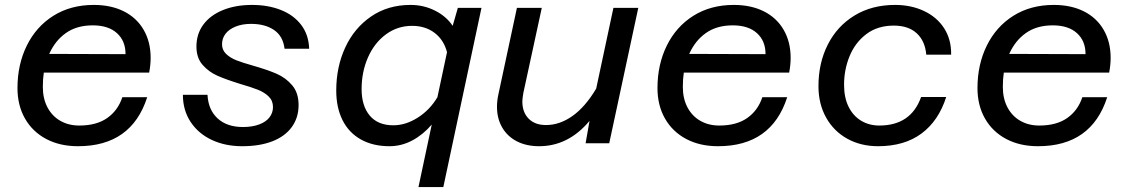

<svg xmlns="http://www.w3.org/2000/svg" viewBox="-20 -582 4590 780"><path d="M51 -224Q51 -320 89 -397Q127 -474 197 -518Q267 -562 361 -562Q431 -562 483 -536Q535 -510 563.5 -461Q592 -412 592 -347Q592 -319 586 -287H158Q154 -262 154 -229Q154 -182 172.5 -146.5Q191 -111 224.5 -91.5Q258 -72 302 -72Q372 -72 415.5 -102.5Q459 -133 477 -187H578Q514 12 297 12Q223 12 167.5 -17.5Q112 -47 81.5 -100.5Q51 -154 51 -224ZM490 -362Q490 -416 455 -447.5Q420 -479 357 -479Q292 -479 248 -448Q204 -417 180 -363Z M723 -197H823Q826 -136 864 -101Q902 -66 967 -66Q1005 -66 1033 -76.5Q1061 -87 1075 -105.5Q1089 -124 1089 -147Q1089 -173 1071.5 -190Q1054 -207 1027.5 -217.5Q1001 -228 956 -241Q898 -259 863 -274.5Q828 -290 803 -318.5Q778 -347 778 -393Q778 -444 806 -482Q834 -520 885.5 -541Q937 -562 1004 -562Q1069 -562 1121 -541.5Q1173 -521 1203.5 -481Q1234 -441 1236 -384H1136Q1130 -435 1093.5 -460Q1057 -485 1000 -485Q964 -485 937 -474Q910 -463 896 -444.5Q882 -426 882 -402Q882 -379 898.5 -363Q915 -347 940.5 -337Q966 -327 1009 -315Q1068 -298 1104.5 -282Q1141 -266 1167 -235.5Q1193 -205 1193 -155Q1193 -104 1165.5 -66Q1138 -28 1086.5 -8Q1035 12 964 12Q895 12 840.5 -13.5Q786 -39 754.5 -86.5Q723 -134 723 -197Z M1819 -477 1840 -550H1936L1781 178H1680L1734 -76Q1699 -35 1655 -11.5Q1611 12 1562 12Q1495 12 1446 -15.5Q1397 -43 1371.5 -94Q1346 -145 1346 -214Q1346 -310 1382.5 -389Q1419 -468 1487.5 -515Q1556 -562 1648 -562Q1701 -562 1747 -539Q1793 -516 1819 -477ZM1578 -73Q1628 -73 1677 -104Q1726 -135 1757 -187L1796 -370Q1783 -420 1745.5 -448.5Q1708 -477 1654 -477Q1595 -477 1548 -442.5Q1501 -408 1475 -349Q1449 -290 1449 -220Q1449 -152 1482 -112.5Q1515 -73 1578 -73Z M2102 -170Q2102 -126 2127.5 -100Q2153 -74 2198 -74Q2254 -74 2306 -111Q2358 -148 2402 -222L2472 -550H2573L2455 0H2359L2375 -91Q2289 12 2170 12Q2119 12 2080.5 -7.5Q2042 -27 2020.5 -63.5Q1999 -100 1999 -148Q1999 -173 2005 -200L2080 -550H2181L2106 -204Q2102 -180 2102 -170Z M2651 -224Q2651 -320 2689 -397Q2727 -474 2797 -518Q2867 -562 2961 -562Q3031 -562 3083 -536Q3135 -510 3163.5 -461Q3192 -412 3192 -347Q3192 -319 3186 -287H2758Q2754 -262 2754 -229Q2754 -182 2772.5 -146.5Q2791 -111 2824.5 -91.5Q2858 -72 2902 -72Q2972 -72 3015.5 -102.5Q3059 -133 3077 -187H3178Q3114 12 2897 12Q2823 12 2767.5 -17.5Q2712 -47 2681.5 -100.5Q2651 -154 2651 -224ZM3090 -362Q3090 -416 3055 -447.5Q3020 -479 2957 -479Q2892 -479 2848 -448Q2804 -417 2780 -363Z M3305 -232Q3305 -326 3343 -401Q3381 -476 3451.5 -519Q3522 -562 3616 -562Q3682 -562 3734.5 -537Q3787 -512 3816 -466.5Q3845 -421 3844 -360H3743Q3738 -416 3704 -447Q3670 -478 3611 -478Q3545 -478 3499.5 -443.5Q3454 -409 3431.5 -354Q3409 -299 3409 -238Q3409 -185 3427.5 -148Q3446 -111 3478.5 -91.5Q3511 -72 3552 -72Q3681 -72 3722 -188H3824Q3793 -91 3723.5 -39.5Q3654 12 3547 12Q3477 12 3422 -18.5Q3367 -49 3336 -104.5Q3305 -160 3305 -232Z M3951 -224Q3951 -320 3989 -397Q4027 -474 4097 -518Q4167 -562 4261 -562Q4331 -562 4383 -536Q4435 -510 4463.5 -461Q4492 -412 4492 -347Q4492 -319 4486 -287H4058Q4054 -262 4054 -229Q4054 -182 4072.5 -146.5Q4091 -111 4124.5 -91.5Q4158 -72 4202 -72Q4272 -72 4315.5 -102.5Q4359 -133 4377 -187H4478Q4414 12 4197 12Q4123 12 4067.5 -17.5Q4012 -47 3981.5 -100.5Q3951 -154 3951 -224ZM4390 -362Q4390 -416 4355 -447.5Q4320 -479 4257 -479Q4192 -479 4148 -448Q4104 -417 4080 -363Z"/></svg>

Font: Azeret Mono
Style: Italic
Weight: 400
Italic angle: -12°
Designer: Martin Vácha
Foundry: Displaay
Version: Version 1.000; Glyphs 3.0.3, build 3074